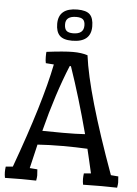

<svg xmlns="http://www.w3.org/2000/svg" viewBox="-59 -905 679 950"><g transform="rotate(5 280.5 -429.5)"><path d="M152 -638Q240 -649 283 -649Q326 -649 356 -639Q380 -451 523 -58L560 -55Q562 -33 562 -24.5Q562 -16 559 1Q531 0 472 0Q413 0 390 1Q387 -14 387 -27.5Q387 -41 389 -55L424 -58Q419 -82 408 -127.5Q397 -173 396 -178Q339 -181 272.5 -181Q206 -181 148 -177L120 -58L158 -55Q160 -33 160 -24.5Q160 -16 157 1Q133 0 78.5 0Q24 0 2 1Q-1 -14 -1 -27.5Q-1 -41 1 -55L36 -58Q156 -387 194 -579L154 -582Q151 -594 151 -613Q151 -632 152 -638ZM166 -247Q200 -246 268 -246Q336 -246 378 -249Q331 -427 279 -578H273Q214 -435 166 -247ZM367 -783Q367 -704 273 -704Q230 -704 211.5 -723Q193 -742 193 -781Q193 -860 287 -860Q331 -860 349 -842Q367 -824 367 -783ZM285 -823Q232 -823 232 -783Q232 -760 242 -750.5Q252 -741 275 -741Q328 -741 328 -784Q328 -805 318 -814Q308 -823 285 -823Z"/></g></svg>

Font: Port Lligat Slab
Style: Regular
Weight: 400
Designer: Dario Muhafara, Eduardo Rodriguez Tunni
Foundry: Tipo
Version: Version 1.002